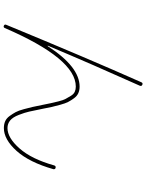

<svg xmlns="http://www.w3.org/2000/svg" viewBox="104 -895 792 1040"><g transform="rotate(90 500.0 -375.0)"><path d="M114.3 -12.7Q295.9 -453.1 425.8 -745.1Q429.7 -753.9 439 -750Q448.2 -746.1 444.3 -736.3Q331.1 -484.4 227.5 -238.3Q227.5 -237.3 229 -237.3Q230.5 -237.3 230.5 -238.3Q341.8 -410.2 449.2 -410.2Q468.8 -410.2 484.4 -403.3Q500 -396.5 512.2 -379.9Q524.4 -363.3 532.2 -348.1Q540 -333 547.4 -305.7Q554.7 -278.3 559.1 -260.3Q563.5 -242.2 569.3 -210Q579.1 -161.1 584.5 -137.2Q589.8 -113.3 602.5 -80.6Q615.2 -47.9 632.8 -33.7Q650.4 -19.5 673.8 -19.5Q726.6 -19.5 784.2 -85Q841.8 -150.4 876 -272.5Q878.9 -282.2 888.7 -280.3Q897.5 -278.3 896.5 -268.6Q859.4 -137.7 797.4 -68.8Q735.4 0 673.8 0Q652.3 0 636.2 -7.3Q620.1 -14.6 607.9 -31.7Q595.7 -48.8 587.4 -64Q579.1 -79.1 571.3 -108.4Q563.5 -137.7 559.6 -154.3Q555.7 -170.9 548.8 -206.1Q542 -239.3 539.1 -253.4Q536.1 -267.6 529.3 -294.9Q522.5 -322.3 515.6 -334.5Q508.8 -346.7 499.5 -362.3Q490.2 -377.9 477.5 -383.8Q464.8 -389.6 449.2 -389.6Q297.9 -389.6 131.8 -4.9Q127.9 3.9 119.1 0Q110.4 -3.9 114.3 -12.7Z"/></g></svg>

Font: Rounded-L Mgen+ 2m thin
Style: Regular
Weight: 100
Designer: [Source Han Sans]
Ryoko NISHIZUKA  (kana & ideographs); Paul D. Hunt (Latin, Greek & Cyrillic); Wenlong ZHANG  (bopomofo
Version: Version 1.059.20150602